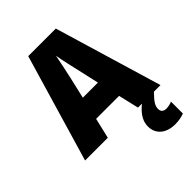

<svg xmlns="http://www.w3.org/2000/svg" viewBox="-268 -841 1206 1206"><g transform="rotate(-45 335.0 -238.0)"><path d="M470 0H505C447 47 430 89 430 128C430 197 482 240 562 240C597 240 623 233 643 226V120C630 126 609 131 592 131C568 131 553 119 553 96C553 66 569 43 612 0H670L456 -716H211L0 0H202L234 -136H438ZM373 -422 403 -289H269L300 -423C311 -472 328 -550 336 -595C343 -550 363 -466 373 -422Z"/></g></svg>

Font: Noto Sans Arabic UI SmCn Bk
Style: Regular
Weight: 900
Width: 4
Designer: Monotype Design Team, Nadine Chahine and Nizar Qandah
Foundry: Monotype Imaging Inc.
Version: Version 2.010